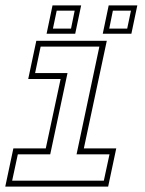

<svg xmlns="http://www.w3.org/2000/svg" viewBox="-20 -691 536 711"><path d="M-0.5 0 29.5 -141.5H149.5L204.5 -398.5H84.5L114.5 -540H375.5L290.5 -141.5H410.5L380.5 0ZM25 -22H364.5L385.5 -119.5H263.5L348 -518.5H130.5L110 -420.5H230L166 -119.5H46ZM360.5 -566 382.5 -671H488.5L466.5 -566ZM152.5 -566 174.5 -671H280.5L258.5 -566ZM176 -585H243L256.5 -651.5H190ZM384.5 -585H451L465 -651.5H398Z"/></svg>

Font: Tourney Thin ExtraLight
Style: Italic
Weight: 250
Italic angle: -12°
Version: Version 1.015